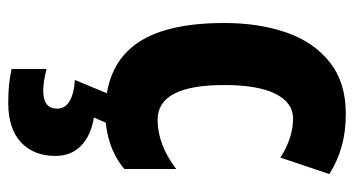

<svg xmlns="http://www.w3.org/2000/svg" viewBox="-212 -388 840 455"><g transform="rotate(90 207.5 -160.0)"><path d="M247 10Q140 10 87 -58.5Q34 -127 34 -272Q34 -354 56.5 -419Q79 -484 127 -522Q175 -560 249 -560Q292 -560 327 -550Q362 -540 392 -521L353 -405Q306 -435 260 -435Q223 -435 202 -393.5Q181 -352 181 -272Q181 -114 263 -114Q322 -114 380 -158V-35Q352 -12 318 -1Q284 10 247 10ZM349 128Q349 180 316.5 210Q284 240 223 240Q177 240 143 232V149Q172 157 195 157Q237 157 237 124Q237 105 219 94.5Q201 84 169 82L203 0H274L258 37Q301 44 325 67.5Q349 91 349 128Z"/></g></svg>

Font: Noto Sans Ethiopic ExtraCondensed ExtraBold
Style: Regular
Weight: 800
Width: 2
Designer: Monotype Design Team
Foundry: Monotype Imaging Inc.
Version: Version 2.102; ttfautohint (v1.8.4.7-5d5b)